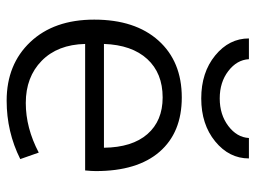

<svg xmlns="http://www.w3.org/2000/svg" viewBox="-118 -660 787 592"><g transform="rotate(90 276.0 -363.5)"><path d="M405 -737H468Q468 -676 415.5 -633Q363 -590 283 -590Q203 -590 150.5 -633Q98 -676 98 -737H162Q164 -700 198.5 -673.5Q233 -647 283 -647Q333 -647 368 -673.5Q403 -700 405 -737ZM115 -232Q117 -147 167 -98Q217 -49 297 -49Q374 -49 450 -89L470 -32Q386 10 290 10Q178 10 109 -63Q40 -136 40 -260Q40 -386 104.5 -458Q169 -530 280 -530Q388 -530 447.5 -461.5Q507 -393 507 -265Q507 -252 505 -232ZM115 -290H435Q434 -377 393 -424Q352 -471 280 -471Q205 -471 161.5 -423.5Q118 -376 115 -290Z"/></g></svg>

Font: M PLUS 1p
Style: Regular
Weight: 400
Version: Version 1.062